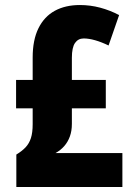

<svg xmlns="http://www.w3.org/2000/svg" viewBox="-20 -744 535 764"><path d="M298 -724Q339 -724 378.5 -713.5Q418 -703 454 -684L412 -563Q383 -577 358 -584Q333 -591 313 -591Q291 -591 278.5 -573Q266 -555 266 -514V-426H401V-313H266V-251Q266 -223 258 -201Q250 -179 235.5 -162.5Q221 -146 201 -135H467V0H45V-129Q68 -143 82 -158Q96 -173 103 -194.5Q110 -216 110 -250V-313H44V-426H110V-515Q110 -585 133 -631.5Q156 -678 198 -701Q240 -724 298 -724Z"/></svg>

Font: Noto Sans Display Condensed ExtraBold
Style: Regular
Weight: 800
Width: 3
Designer: Monotype Design Team
Foundry: Monotype Imaging Inc.
Version: Version 2.003